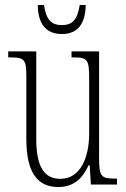

<svg xmlns="http://www.w3.org/2000/svg" viewBox="-20 -743 509 773"><path d="M229 -606C295 -606 324 -650 325 -723H301C291 -661 270 -642 229 -642C187 -642 166 -663 157 -723H132C133 -649 163 -606 229 -606ZM215 10C275 10 312 -23 337 -78H341L346 0H451V-24H448C389 -24 379 -29 379 -103V-536H268V-512H271C333 -512 339 -505 339 -425V-206C339 -107 303 -23 223 -23C155 -23 126 -76 126 -184V-536H13V-512H17C76 -512 86 -506 86 -440V-184C86 -45 133 10 215 10Z"/></svg>

Font: Noto Serif Lao ExtraCondensed ExtraLight
Style: Regular
Weight: 200
Width: 2
Designer: Monotype Design Team
Foundry: Monotype Imaging Inc.
Version: Version 2.003